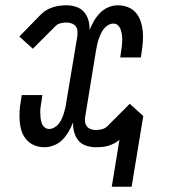

<svg xmlns="http://www.w3.org/2000/svg" viewBox="-20 -548 640 725"><path d="M402 157 431 -20Q422 -12 411 -6.5Q400 -1 388.5 2.5Q377 6 365 7Q353 8 342 8Q323 8 305 2Q287 -4 276 -17.5Q265 -31 260 -49Q255 -67 256 -86Q249 -68 239.5 -51.5Q230 -35 216.5 -21Q203 -7 184.5 0.5Q166 8 148 8Q128 8 110.5 1Q93 -6 80.5 -20Q68 -34 62 -52Q56 -70 54.5 -89Q53 -108 54 -128Q55 -148 59 -168L62 -189H140L137 -168Q135 -157 133.5 -146.5Q132 -136 132 -125.5Q132 -115 133 -104.5Q134 -94 137 -84.5Q140 -75 147.5 -68Q155 -61 166 -61Q176 -61 186 -67Q196 -73 202.5 -81.5Q209 -90 213.5 -100Q218 -110 221 -120Q224 -130 226.5 -140Q229 -150 230 -160L272 -411Q273 -421 272.5 -431Q272 -441 266 -448.5Q260 -456 250.5 -459.5Q241 -463 231 -463Q220 -463 208 -460Q196 -457 188 -448L104 -364L53 -410L135 -494Q145 -504 156.5 -510.5Q168 -517 181 -521Q194 -525 206.5 -526.5Q219 -528 231 -528Q250 -528 268 -522Q286 -516 297.5 -502.5Q309 -489 314 -471Q319 -453 318 -434Q325 -452 334.5 -468.5Q344 -485 357.5 -499Q371 -513 389 -520.5Q407 -528 425 -528Q445 -528 463 -521Q481 -514 493 -500Q505 -486 511 -468Q517 -450 519 -431Q521 -412 519.5 -392Q518 -372 515 -352L512 -331H434L437 -352Q439 -363 440 -373.5Q441 -384 441.5 -394.5Q442 -405 440.5 -415.5Q439 -426 436 -435.5Q433 -445 426 -452Q419 -459 408 -459Q398 -459 388 -453Q378 -447 371.5 -438.5Q365 -430 360.5 -420Q356 -410 352.5 -400Q349 -390 347 -380Q345 -370 343 -360L302 -109Q300 -99 301 -89Q302 -79 307.5 -71.5Q313 -64 322.5 -60.5Q332 -57 342 -57Q353 -57 365 -60Q377 -63 386 -72L470 -156L521 -110L477 157Z"/></svg>

Font: Iosevka HT Extended
Style: Italic
Weight: 400
Width: 7
Italic angle: -9°
Monospace: yes
Designer: Belleve Invis
Foundry: Belleve Invis
Version: Version 32.3.0; ttfautohint (v1.8.4)